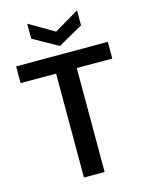

<svg xmlns="http://www.w3.org/2000/svg" viewBox="-134 -995 819 1076"><g transform="rotate(-15 276.0 -457.5)"><path d="M216 0V-603H10V-700H542V-603H336V0ZM277 -747 132 -828V-915L277 -830L421 -915V-828Z"/></g></svg>

Font: DM Sans 36pt SemiBold
Style: Regular
Weight: 600
Designer: Colophon Foundry, Jonny Pinhorn
Foundry: Colophon Foundry
Version: Version 4.004;gftools[0.9.30]